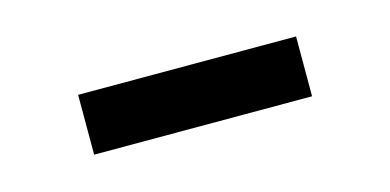

<svg xmlns="http://www.w3.org/2000/svg" viewBox="-27 -373 441 217"><g transform="rotate(-15 193.5 -265.0)"><path d="M66 -230V-300H321V-230Z"/></g></svg>

Font: Philosopher
Style: Regular
Weight: 400
Designer: Jovanny Lemonad
Foundry: Jovanny Lemonad
Version: Version 2.000